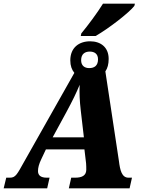

<svg xmlns="http://www.w3.org/2000/svg" viewBox="-58 -1026 769 1046"><path d="M385 -844 382 -830H463C532 -869 647 -958 674 -994L677 -1006H503C473 -957 420 -886 385 -844ZM-38 0H199L212 -58H197C165 -58 149 -70 149 -94C149 -112 154 -132 167 -159L192 -212H402L411 -136C412 -123 412 -113 412 -100C411 -69 388 -58 351 -58H330L317 0H648L661 -58H642C605 -58 596 -100 590 -148L516 -637C528 -654 534 -677 534 -705C534 -769 490 -801 433 -801C373 -801 325 -767 325 -697C325 -668 333 -646 347 -629L73 -144C35 -76 27 -58 -4 -58H-24ZM428 -655C403 -655 384 -668 384 -698C384 -733 406 -745 431 -745C455 -745 476 -734 476 -703C476 -668 456 -655 428 -655ZM229 -278 303 -414C338 -479 357 -518 376 -564C374 -519 376 -475 382 -424L399 -278Z"/></svg>

Font: Noto Serif Condensed Black
Style: Italic
Weight: 900
Width: 3
Italic angle: -12°
Designer: Monotype Design Team
Foundry: Monotype Imaging Inc.
Version: Version 2.013